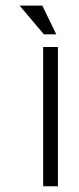

<svg xmlns="http://www.w3.org/2000/svg" viewBox="-20 -653 278 673"><path d="M177.2 -532.7H133.8L48.8 -633.3H128.4ZM183.1 0H131.3V-488.3H183.1Z"/></svg>

Font: SaysetthaMai
Style: Regular
Weight: 400
Designer: John M. Durdin
Foundry: Lao Script for Windows
Version: Version 1.101